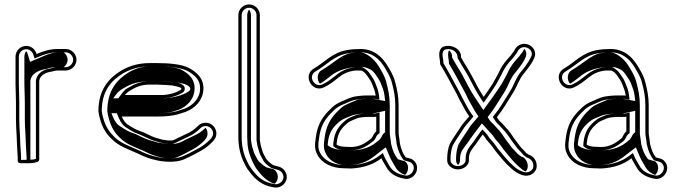

<svg xmlns="http://www.w3.org/2000/svg" viewBox="-20 -736 3079 866"><path d="M60 -26V-10.5C60 3.4 79.5 0 88 0C93.3 0 157 4 157 -16.5V-372C158.7 -376.9 158.5 -378.5 158.7 -378.4C163.6 -395.5 184.7 -408.8 207.6 -412.1C220.7 -414 227.4 -418 241.5 -418H276.5C302.3 -418 325 -440.3 325 -466.5C325 -492.7 302.4 -515 276.5 -515H241.5C203.7 -515 174.1 -504.8 145.2 -492.4C139.2 -512.6 121.6 -529 98.5 -529C71.9 -529 50 -507.1 50 -480.5V-357.5C50 -329.7 52 -304.2 52 -275.5V-194.5C52 -184.3 52.3 -172.9 53 -160.1L55 -126C55.7 -116.7 56 -108 56 -99.5C56 -86.3 59 -51.2 59 -41.5V-40.9C59.6 -37.1 60 -32.5 60 -26ZM71 -99.5C71 -108.3 70.7 -117.6 70 -127L68 -160.9C67.3 -173.5 67 -184.6 67 -194.5V-275.5C67 -304.9 65 -330.5 65 -357.5V-480.5C65 -498.8 80.2 -514 98.5 -514C113.9 -514 126.4 -503.1 130.9 -488.1L135.7 -472L151.2 -478.6C179.4 -490.7 206.5 -500 241.5 -500H276.5C294 -500 310 -484.2 310 -466.5C310 -448.8 294 -433 276.5 -433H241.5C224 -433 215.4 -428.4 205.4 -426.9C178.8 -423.1 152.6 -408.8 144.1 -382C143.3 -378.5 143.8 -379.5 142 -374.5V-19.5C130.4 -14.1 93.3 -15 88 -15C83.2 -15 78.4 -14.6 75 -14.7V-26C75 -45.4 71 -79.1 71 -99.5ZM100 -26V-14.7C105.6 -14.6 113.8 -14.9 116.8 -15.4C116.9 -15.6 117 -16 117 -16.5V-373C118.8 -378.2 117.7 -376.9 119.2 -380.8C125.3 -399.8 145.5 -418.9 193.5 -426.1C193.5 -426.1 203.3 -433 241.5 -433H267.1C275 -438 285 -451.3 285 -466.5C285 -481.5 275.5 -494.7 267.1 -500H241.5C224.5 -500 204 -494.8 175.3 -482.5L115.6 -457L105.5 -490.8C103.9 -496.2 101.6 -500.7 98.2 -505.4C93.4 -498.9 90 -490.1 90 -480.5V-357.5C90 -330 92 -304.5 92 -275.5V-194.5C92 -184.4 92.3 -173.1 93 -160.4L95 -126.4C95.7 -117.1 96 -108.1 96 -99.5C96 -86.7 99 -52.1 99 -41.3C99.6 -37.6 100 -32.4 100 -26Z M563.5 -325.6C590.7 -341.8 613.9 -354.5 656.3 -354.5H685.8C697.7 -354.5 747.7 -351.6 756.5 -350.6C759.3 -350.3 797 -342.8 797 -338.2L798.1 -336.2V-335C798.1 -333.6 796.3 -331.2 793.3 -329.3C771.5 -317.1 751.4 -310.8 718.1 -307.5L543.4 -307.5C544.5 -309 562.6 -327 563.5 -325.6ZM562.3 -170.4C547.7 -177.4 537.4 -191.2 529.3 -210.5H696.3C726.2 -210.5 756.9 -213.6 780.8 -219.8L799.8 -225.8C845.9 -237.9 886.6 -269.9 895.9 -318.7C906.5 -379.5 866.6 -411 831.8 -429.6C797.3 -447.2 739.6 -451.5 685.8 -451.5H656.3C603.2 -451.5 565.1 -438.7 529.8 -419.5C469.5 -383.4 424 -330.7 424 -235V-234.7L424 -234.5C424.7 -224.4 427.3 -212.4 431.3 -199C441.2 -161.2 459.3 -131.3 484.3 -108.6C516.3 -76.6 554.9 -64.3 598 -45.2L621.1 -34.3C634.7 -27.9 651.7 -22 666.8 -17.8L683.8 -13.7C718.5 -4.8 773.5 -2.2 807 -16.1C835.8 -28 862.9 -43.1 889.2 -57.5C905.5 -67 922.2 -80.1 934.8 -92.7C944.4 -102.3 956 -114.6 956 -134C956 -160.6 934.1 -182.5 907.5 -182.5C894.3 -182.5 882.5 -177.6 873.2 -168.3C858.8 -153.9 843 -141.4 822.6 -132.8L782.4 -113.7C772.3 -108.9 766.5 -104.8 757.5 -102.5H738.8C726 -103.7 724 -104.4 711.8 -106.3L694.3 -111.2C689.5 -112.5 684 -114.1 677.7 -116.1C661.4 -121.3 630 -139.7 608.2 -146.1C591.5 -152 576.6 -160.7 562.3 -170.4ZM758.2 -365.5C748 -366.7 699.1 -369.5 685.8 -369.5H656.3C611.6 -369.5 584 -355.2 557.8 -339.7C545.3 -334.5 535.2 -321.5 531.5 -316.5L513.3 -292.5L718.8 -292.5C753.7 -295.9 776.9 -302.9 800.6 -316.2C805.4 -318.9 813.1 -323.5 813.1 -335V-339.9C808.2 -364.5 758.6 -366.5 758.2 -365.5ZM554.9 -157.4C570.9 -146.6 585 -138.5 603.2 -132C621.9 -125.3 653.5 -108 673.2 -101.8C679.6 -99.8 685.4 -98.1 690.3 -96.7L708.6 -91.6C720.6 -89.7 724.4 -88.7 738.2 -87.5H759.4C772 -90.8 779.6 -95.8 788.8 -100.2L828.7 -119.1C852.7 -129.5 868.5 -142.4 883.8 -157.7C890.4 -164.3 898.1 -167.5 907.5 -167.5C925.8 -167.5 941 -152.3 941 -134C941 -121.2 933.8 -112.9 924.2 -103.3C912.6 -91.7 896.4 -79.1 881.8 -70.5C855.9 -56.4 828.9 -41.4 801.3 -30C772.9 -18.2 719.9 -19.9 687.4 -28.3L670.6 -32.3C654.9 -36.8 640 -41.9 627.5 -47.8L604.3 -58.9C559.6 -78.7 524 -90.1 494.9 -119.2C472.5 -141.6 455.5 -166 445.7 -203C441.8 -216.2 439.6 -227.3 439 -235.3C439.4 -326.2 480.5 -372.3 537.2 -406.5C571.7 -425.1 605.8 -436.5 656.3 -436.5H685.8C738.9 -436.5 795.2 -431.5 824.9 -416.3C858 -398.6 890 -372.6 881.1 -321.3C873.2 -279.9 838.1 -251.3 795.7 -240.2L776.7 -234.2C753.7 -228.4 725.1 -225.5 696.3 -225.5H506.7L515.5 -204.7C524.2 -184 536 -167.2 554.9 -157.4ZM490.6 -292.5 504.9 -311.6C508.2 -316 518.8 -328.3 534 -336.2C558.6 -350.7 590.6 -369.5 656.3 -369.5H685.8C707 -369.5 750.7 -367 768 -364.9C776.8 -364 825.6 -360.3 836.2 -341.3C837 -339.9 837.4 -339 838.1 -337.7V-335C838.1 -329.6 834.4 -325.9 827.7 -321.7C802.8 -305.9 768 -296.9 723.2 -292.5ZM528.7 -162.2C507.3 -173.3 498 -188.8 489.8 -208.2L482.5 -225.5H696.3C718.4 -225.5 740.4 -227.8 756.7 -231.8L775.4 -237.7C805.7 -245.7 846.9 -272.1 856 -319.7C866 -377.4 829.4 -404.7 799.3 -420.9C776.8 -432.2 735.8 -436.5 685.8 -436.5H656.3C623.3 -436.5 596.4 -429.2 563.2 -411.3C508.4 -378.2 464 -328.9 464 -234.9C464.7 -225.3 467 -213.9 471.1 -200.5C480.8 -163.4 498 -135.4 521.5 -114.1C551.5 -84.2 581.8 -75.6 629 -54.8L652.5 -43.6C663 -38.6 676 -34.1 689.6 -30.1L705.8 -26.3C731.5 -19.6 762.2 -19.9 777.3 -26.2C803.3 -36.9 829.2 -51.2 855.9 -65.8C869.2 -73.6 885.7 -86.3 897.4 -98C906.6 -107.2 916 -116.8 916 -134C916 -144 912.7 -152.7 907.2 -159.7C893 -146 878.3 -134 853.3 -123.2L813.8 -104.4C806.6 -101 800.7 -95.4 780.2 -90.1L770 -87.5H734.1C715.3 -89.2 703.6 -91.3 691.7 -93.2L670.8 -99.1C665.1 -100.6 658.7 -102.5 652 -104.6C625.6 -113 595.6 -130.8 583.7 -134.3C561 -140.9 544.2 -151.8 528.7 -162.2Z M1214 108.9C1252.9 117.8 1290.7 74.7 1265.3 35.9C1251.4 14.7 1231 14.9 1211.8 8.7C1199.4 0.5 1180.8 -14.9 1176.4 -27.7L1168.3 -42.5L1164.6 -51.6L1160.6 -65.2C1156.2 -76.7 1154.3 -88.8 1152 -104.5V-667.5C1152 -694.1 1130.1 -716 1103.5 -716C1076.9 -716 1055 -694.1 1055 -667.5V-118.8C1055 -72.3 1065.2 -32.5 1081.8 -0.1L1088.8 13.9C1093.1 22.5 1099 31.2 1106.6 40.2C1131.5 73.3 1162.2 101.1 1214 108.9ZM1070 -118.8V-667.5C1070 -685.8 1085.2 -701 1103.5 -701C1121.8 -701 1137 -685.8 1137 -667.5V-103.4C1139.3 -87.7 1141.7 -73 1146.4 -60.4L1150.4 -46.6L1154.7 -36.1L1162.6 -21.6C1171.8 0.3 1191.1 12.9 1205.2 22.3C1228.8 30 1243 29.3 1252.7 44.1C1270.8 71.6 1243.3 100.2 1216.8 94.1C1169.5 87 1142.5 63 1118.6 31.2C1112 22.3 1106.1 14.9 1102.2 7.1L1095.2 -6.9C1079.2 -38.1 1070 -75.2 1070 -118.8ZM1218.8 92.8C1231 83 1239.9 60 1226.4 39.5C1215.5 22.8 1212.5 28.7 1180.4 18.3C1165 8.1 1143.9 -6.9 1136.9 -25.2L1128.9 -39.9L1124.9 -49.6L1120.9 -63.3C1116.4 -75.3 1114.3 -88.4 1112 -104.1V-667.5C1112 -677.3 1108.7 -686 1103.5 -692.8C1098.8 -686.6 1095 -677.3 1095 -667.5V-118.8C1095 -111.3 1095.2 -106.6 1096 -98.2C1096.2 -62.8 1108.1 -28.4 1121.1 -2.9L1128.1 11.1C1132.2 19.3 1137.3 26.8 1145 35.9C1166.8 65 1193.1 85.9 1218.8 92.8Z M1536.4 -74H1536C1519.9 -74 1504.6 -78.4 1498.2 -84C1498.2 -84.3 1498.2 -84.6 1498.2 -84.9C1498.2 -85.6 1498.4 -88 1498.7 -91.4C1503.6 -138.4 1520.7 -159.6 1550.9 -183.8C1558.6 -189.9 1577.4 -196.4 1590.5 -202.5C1600 -205.9 1621.4 -208.5 1635 -208.5H1664.8C1669.2 -208.5 1671.1 -208.6 1677 -209.9V-143.2C1672.1 -139.1 1667.8 -134.1 1665 -128.5L1659.7 -118.2C1658.8 -116.5 1657.6 -114.9 1654.7 -111.5C1631.2 -92.9 1604.9 -73 1562.6 -73C1553.5 -73 1544.7 -73.3 1536.4 -74ZM1700.4 -22.2C1706.7 -7.5 1715.5 4.7 1722.6 17.9C1739 48.6 1770.9 65.4 1809.7 71L1810 71C1850.3 73.4 1878.3 23 1849.5 -8.6C1836.8 -22.5 1825.9 -21 1810.2 -26.1C1796.5 -43.5 1790.1 -61.3 1783.8 -88.6L1781.9 -105.7C1780.6 -118.5 1777.9 -126.5 1777.9 -139V-261.6C1777.9 -302.6 1770.6 -333.6 1762.7 -364.4C1755.2 -396.3 1740 -418.8 1726 -442.2C1703.5 -478.2 1667.6 -515 1605.2 -515C1582.5 -515 1564.1 -513.6 1544.1 -509.9C1477.3 -497.9 1441.8 -453.2 1397.8 -428.1C1341.2 -397.9 1387.9 -313.6 1442.8 -342.8C1467.9 -355.3 1483.7 -367.9 1505 -384.8C1525.3 -401.8 1548.7 -414.2 1583.3 -418H1609.2C1620.5 -414.1 1629.1 -404.5 1637.7 -392.4C1645.5 -379.8 1652.6 -372.2 1657.2 -360C1664.3 -341.2 1672 -325.5 1674.4 -304.6C1672.9 -304.9 1667.8 -305.5 1664.8 -305.5H1635C1615.9 -305.5 1590.2 -302.7 1574.5 -299.4C1552.6 -294 1539.3 -285.4 1521.1 -278.5C1505.9 -272.2 1492.6 -264.3 1481.3 -254.6L1459 -232.8C1429 -200.9 1410.9 -167.8 1404 -113.4C1399.1 -81 1399.2 -60.7 1411.7 -37.7C1430.3 -1.3 1475.8 23 1531.5 23C1542.3 23.7 1552.9 24 1563.7 24H1563.9L1564.1 24C1621.9 21 1665.3 4.8 1700.4 -22.2ZM1562.6 -58C1610.1 -58 1640.4 -81.1 1664 -99.8C1668 -102.9 1671 -107.7 1672.9 -111.1L1678.3 -121.7C1681.1 -127.2 1687 -132 1692 -136.1V-228.6L1673.8 -224.6C1668.1 -223.3 1668.9 -223.5 1664.8 -223.5H1635C1619.5 -223.5 1598.4 -221.3 1585.5 -216.7C1572.8 -212.1 1553.2 -204.9 1541.6 -195.5C1509.9 -170.1 1489 -143.9 1483.8 -92.9C1483.4 -89.1 1483.2 -87 1483.2 -84.9V-77.3L1488.3 -72.8C1504.9 -58.1 1534 -58 1562.6 -58ZM1532 8H1531.5C1479.8 8 1440.4 -14.6 1425 -44.7C1414.3 -64.3 1414 -79.2 1418.8 -111.3C1425.5 -163.4 1441.8 -192.4 1469.7 -222.3L1491.4 -243.6C1501.8 -252.3 1513.2 -259 1526.7 -264.6C1546.1 -272 1559 -280.2 1577.9 -284.8C1591.5 -287.7 1617.5 -290.5 1635 -290.5H1664.8C1666 -290.5 1671.6 -289.9 1671.7 -289.9L1691.5 -286.3L1689.3 -306.3C1686.6 -330.1 1678 -347.5 1671.2 -365.3C1665.4 -380.6 1657.3 -389.2 1650.4 -400.3C1641.7 -414.5 1629.2 -426.9 1611.7 -433H1582.4C1544.6 -428.8 1517.5 -414.7 1495.6 -396.4C1474.4 -379.8 1459.7 -368 1436 -356.2C1399.1 -336.5 1364.7 -393.4 1405 -414.9C1453.6 -442.7 1485.3 -484.1 1546.8 -495.1C1566 -498.7 1583 -500 1605.2 -500C1660.7 -500 1692.1 -468.1 1713.2 -434.4C1727.4 -410.7 1741.2 -390 1748.1 -360.8C1756.1 -329.8 1762.9 -300.9 1762.9 -261.6V-139C1762.9 -124 1765.8 -115.3 1767 -104.1L1769 -86.1C1776 -55.6 1784.5 -34.5 1801.3 -13.2C1821.2 -6.8 1829.9 -7.9 1838.4 1.5C1858.2 23.2 1837.5 57.1 1811.2 56C1775 50.7 1749.2 35.9 1735.8 10.8C1728.1 -3.7 1719.7 -15.3 1714.3 -28.1L1706.7 -45.9L1691.3 -34.1C1658.7 -9 1618.6 5.9 1563.5 9C1551.3 9 1542.9 8.7 1532 8ZM1458.2 -81V-84C1458.2 -84.4 1458.2 -84.6 1458.2 -84.9C1458.2 -86.2 1458.4 -88.4 1458.8 -91.9C1463.7 -140.1 1482.8 -164.6 1514.7 -190.2C1527.8 -200.6 1549.1 -207.1 1559.3 -211.9C1579.4 -221.4 1610.1 -223.5 1635 -223.5H1659.6L1717 -236.2V-139.9C1712.1 -135.9 1707.4 -132 1704.3 -125.7L1698.9 -115.3C1697.5 -112.7 1695 -109.5 1691.9 -106C1671.1 -89.5 1640.7 -58 1562.6 -58C1552.3 -58 1541.9 -58.3 1532 -59C1494.8 -60.2 1472.1 -68.7 1458.2 -81ZM1561.1 9C1598.7 6.6 1632.4 -4.1 1664.5 -28.8L1720 -71.5L1739.9 -24.6C1745.8 -10.8 1754.4 1 1761.8 14.9C1772.9 35.7 1790.9 47.5 1807.2 53C1821 40.6 1827 13.1 1811.7 -3.7C1807.9 -7.9 1805.3 -9.2 1805.1 -9.2C1807.7 -8 1781.4 -15.1 1775.2 -17.6C1758.8 -38.4 1751 -56.8 1743.9 -87.6L1741.9 -105.1C1740.6 -117.3 1737.9 -125.5 1737.9 -139V-261.6C1737.9 -302 1730.8 -332.1 1722.9 -363.1C1715.6 -393.8 1701.1 -415.3 1687 -438.8C1662.5 -478.1 1624.8 -500 1605.2 -500C1586.6 -500 1576.9 -499.3 1561.7 -496.4C1518 -488.6 1483 -449.4 1430.9 -419.6C1410 -408.5 1407.4 -376.8 1423 -358.4C1438 -367 1451 -377.1 1468.7 -391.1C1490.8 -409.4 1522 -426.8 1577.5 -433H1624.8L1636.3 -429C1661.4 -420.3 1667.6 -408.6 1676.5 -396C1684.1 -383.8 1691.6 -375.9 1696.8 -362.1C1703.8 -343.8 1711.9 -327.3 1714.3 -305.2L1717.1 -280.3L1660.4 -290.5H1635C1625.8 -290.5 1604.9 -288.5 1595.3 -286.6C1583.9 -283.6 1573 -277 1550.3 -268.2C1539.5 -263.7 1528.1 -257.3 1518.3 -248.9L1496.5 -227.7C1468.3 -197.5 1450.8 -166.2 1443.9 -112.6C1439 -80.2 1439.3 -62.1 1451 -40.6C1469.2 -4.9 1510.2 8 1531.5 8H1534.8C1543.9 8.6 1551 8.9 1561.1 9Z M1965 -453V-446.9C1991.5 -403.8 2015 -357.8 2040.7 -310.8C2047.9 -294.5 2055.8 -279.1 2063 -267.3C2074.2 -245.9 2082.3 -230.8 2096.4 -211.3L2084.8 -197.6C2076.3 -188 2069.1 -179.3 2062.2 -170.2C2046.1 -143.9 2024 -114.7 2008.8 -87L2008.7 -86.3C2001.1 -69.2 1997 -42.9 1997 -21V-13C1997 9.5 2018.9 28 2045.5 28C2072.1 28 2095.1 9.5 2095.1 -13V-21C2095.1 -51.5 2110.4 -63.9 2127.1 -87.1C2138.6 -102.7 2145.5 -114.3 2156.8 -129.1L2164.8 -120.3C2168.5 -114.9 2172.9 -108.3 2176.3 -103L2176.5 -103.3C2186.3 -92 2193.8 -84.6 2201.2 -74.1L2212.1 -58.3C2227.6 -39.2 2250.5 -11 2267.9 7L2268.1 6.8L2284.2 22C2300 36.9 2314.8 47 2337 54C2367 63.5 2391.2 44.9 2398.1 28C2408.7 -5.1 2387.2 -32.3 2363.2 -39.1C2360.5 -41 2356.9 -43.3 2352.9 -46.5L2338.6 -62.4C2329 -70.1 2320.9 -83.1 2310.4 -96.4C2295.5 -114.6 2288.5 -129.4 2272.7 -148.4L2272.5 -149.3C2259.7 -161.2 2249.3 -176.9 2232.5 -191C2229.7 -194.3 2225.2 -201 2221.1 -207.4C2249.6 -242.3 2270.7 -280.6 2293.9 -317.1C2313.7 -348.4 2322.6 -382.8 2344.3 -406.2L2360.4 -426.7C2371.7 -441.7 2381.9 -455.9 2389.3 -473.8C2402.7 -500.8 2384.3 -525.8 2365.1 -534C2332.4 -547.7 2307.2 -527 2298.9 -506.3C2290 -493.6 2279.1 -479.7 2267.7 -467.8L2267.6 -468C2251.4 -448.9 2237.9 -429.3 2227.6 -404.6L2213.6 -378.7L2213.5 -379C2212.4 -376.3 2209.2 -370.4 2204.3 -362C2190 -340.1 2177.1 -320 2161.7 -299C2141.7 -328.9 2124.4 -362.6 2106.1 -397.9C2090 -427.6 2079.3 -441.5 2066.1 -465.9L2059.2 -477.9C2062.2 -512.9 2019.6 -538 1981.4 -526C1965.5 -521.2 1961 -502.2 1961 -490.5C1961 -475.1 1965 -462.3 1965 -453ZM2043.9 -474.5 2053 -458.6C2066.5 -433.6 2077.5 -419.3 2092.9 -390.9C2110.9 -355.9 2128.7 -321.4 2149.3 -290.6L2161.2 -272.8L2173.8 -290.1C2189.7 -311.7 2202.4 -331.8 2217 -354C2221.1 -361 2224.9 -368 2224.9 -368L2241.2 -398.2C2250.3 -420 2264 -440.3 2276.2 -454.9C2294.4 -473.9 2301.1 -483.3 2312.2 -499.1C2318.5 -514.9 2334.9 -530.4 2359.2 -520.2C2373 -514.3 2384.3 -497.4 2375.9 -480.4C2368 -464.4 2360 -451 2348.5 -435.8L2332.8 -416C2307.5 -388 2299.3 -353.7 2281.3 -325.2C2257.7 -288.1 2236.9 -250.4 2209.5 -217L2202.6 -208.5L2208.4 -199.4C2213.1 -192 2217.6 -185.4 2221.8 -180.4C2235.5 -168.9 2247.8 -152.6 2258.9 -141.6C2278.9 -117.6 2281.1 -108.5 2298.7 -87C2308.2 -75.1 2316.5 -61.6 2328.3 -51.5L2342.6 -35.5C2348.6 -30.8 2352.6 -28.2 2356.6 -25.4C2375.1 -20.1 2391.5 -2.1 2384 22.9C2379.1 33.6 2362.5 46.3 2341.5 39.7C2321.5 33.3 2309.3 25.1 2294.5 11.1L2278.4 -4.1C2260.5 -22.8 2238.8 -49.2 2224.2 -67.3L2213.5 -82.7C2205.1 -94.6 2197.3 -102.3 2187.9 -113.2C2183.5 -119.9 2180.3 -124.1 2176.6 -129.6L2155.9 -152.6L2144.9 -138.2C2133 -122.6 2126.1 -111 2115 -95.9C2099.9 -75 2080.1 -57.8 2080.1 -21V-13C2080.1 -1.4 2066.3 13 2045.5 13C2025 13 2012 -1 2012 -13V-21C2012 -41.2 2016.2 -66.2 2022.4 -80.3C2038 -108.1 2058.7 -136 2074.6 -161.7C2081.5 -170.7 2087.7 -178.3 2096.2 -187.7L2115.4 -210.6L2108.5 -220.1C2095 -238.7 2087.6 -252.8 2076.2 -274.3C2070 -286.2 2061.4 -301 2054.2 -317.4C2029.5 -362.5 2005.6 -408.7 1980 -451.2V-453C1980 -466.2 1976 -477.5 1976 -490.5C1976 -500.5 1980.6 -510.1 1985.9 -511.7C2020.1 -522.4 2046 -499.2 2043.9 -474.5ZM2005.2 -509.3C2002.4 -503.8 2001 -495.9 2001 -490.5C2001 -476 2005 -463.8 2005 -453V-448.6C2031.2 -405.7 2054.7 -359.9 2080.1 -313.5C2087.5 -296.8 2094.8 -282.4 2102.1 -270.4C2114.4 -247.1 2123.3 -231.4 2138.1 -211L2122.9 -192.9C2114.3 -183.4 2108.2 -175.9 2100.9 -166.5C2084.8 -140.2 2063.3 -111.6 2048.6 -85L2048.5 -84.7C2041.4 -68.7 2037 -42.7 2037 -21V-13C2037 -4.7 2040.7 2.8 2045.8 8C2050.7 3.3 2055.1 -4.6 2055.1 -13V-21C2055.1 -53.6 2072.8 -69.2 2088.5 -91C2099.8 -106.3 2106.7 -117.9 2118.4 -133.2L2153.6 -179.5L2203.1 -124.6C2207 -118.9 2209.7 -115.5 2214.6 -108C2224.1 -97 2231.9 -89.3 2239.9 -77.9L2250.7 -62.3C2264.9 -44.8 2286 -18.6 2302.4 -1.3L2321.3 16.4C2331.8 26.3 2340.4 32.7 2350.2 37.5C2353.3 34.6 2356.7 30.1 2358.5 26C2367.1 -2.1 2346.2 -24.2 2338.7 -27.3L2331.9 -29.2C2326.6 -33 2323 -35.2 2315.7 -40.9L2301.4 -56.8C2289.7 -66.7 2281.9 -79.7 2272.1 -92.1C2256.4 -111.2 2249.5 -126 2234.6 -143.9C2234 -144.5 2233.4 -145.3 2233.3 -145.7C2220.5 -158.1 2210.1 -173 2195.9 -184.9C2190.4 -189.5 2184.6 -200.1 2179.6 -207.9C2208.4 -243.1 2230.6 -282.3 2255 -320.6C2274 -350.5 2281.7 -383.9 2306.2 -410.8L2322 -430.8C2333.1 -445.7 2342.7 -458.9 2349.9 -476.3C2357.5 -491.7 2353.2 -505.9 2345.3 -515.6C2342.5 -512.2 2339.9 -507.6 2338.1 -503.2C2328.8 -490 2316 -473.8 2302.9 -460.2C2287.9 -442.1 2276.9 -425.6 2267 -402L2251.1 -372.6C2251.1 -372.6 2247.4 -365.5 2243.2 -358.5C2228.7 -336.4 2216 -316.5 2200.3 -295L2160 -239.9L2122.9 -295.3C2102.6 -325.8 2085 -359.8 2066.9 -395C2051.1 -424 2040.3 -438.1 2026.9 -462.9L2019.1 -476.5C2020.3 -491 2014.2 -502.3 2005.2 -509.3Z M2664.4 -74H2664C2647.9 -74 2632.6 -78.4 2626.2 -84C2626.2 -84.3 2626.2 -84.6 2626.2 -84.9C2626.2 -85.6 2626.4 -88 2626.7 -91.4C2631.6 -138.4 2648.7 -159.6 2678.9 -183.8C2686.6 -189.9 2705.4 -196.4 2718.5 -202.5C2728 -205.9 2749.4 -208.5 2763 -208.5H2792.8C2797.2 -208.5 2799.1 -208.6 2805 -209.9V-143.2C2800.1 -139.1 2795.8 -134.1 2793 -128.5L2787.7 -118.2C2786.8 -116.5 2785.6 -114.9 2782.7 -111.5C2759.2 -92.9 2732.9 -73 2690.6 -73C2681.5 -73 2672.7 -73.3 2664.4 -74ZM2828.4 -22.2C2834.7 -7.5 2843.5 4.7 2850.6 17.9C2867 48.6 2898.9 65.4 2937.7 71L2938 71C2978.3 73.4 3006.3 23 2977.5 -8.6C2964.8 -22.5 2953.9 -21 2938.2 -26.1C2924.5 -43.5 2918.1 -61.3 2911.8 -88.6L2909.9 -105.7C2908.6 -118.5 2905.9 -126.5 2905.9 -139V-261.6C2905.9 -302.6 2898.6 -333.6 2890.7 -364.4C2883.2 -396.3 2868 -418.8 2854 -442.2C2831.5 -478.2 2795.6 -515 2733.2 -515C2710.5 -515 2692.1 -513.6 2672.1 -509.9C2605.3 -497.9 2569.8 -453.2 2525.8 -428.1C2469.2 -397.9 2515.9 -313.6 2570.8 -342.8C2595.9 -355.3 2611.7 -367.9 2633 -384.8C2653.3 -401.8 2676.7 -414.2 2711.3 -418H2737.2C2748.5 -414.1 2757.1 -404.5 2765.7 -392.4C2773.5 -379.8 2780.6 -372.2 2785.2 -360C2792.3 -341.2 2800 -325.5 2802.4 -304.6C2800.9 -304.9 2795.8 -305.5 2792.8 -305.5H2763C2743.9 -305.5 2718.2 -302.7 2702.5 -299.4C2680.6 -294 2667.3 -285.4 2649.1 -278.5C2633.9 -272.2 2620.6 -264.3 2609.3 -254.6L2587 -232.8C2557 -200.9 2538.9 -167.8 2532 -113.4C2527.1 -81 2527.2 -60.7 2539.7 -37.7C2558.3 -1.3 2603.8 23 2659.5 23C2670.3 23.7 2680.9 24 2691.7 24H2691.9L2692.1 24C2749.9 21 2793.3 4.8 2828.4 -22.2ZM2690.6 -58C2738.1 -58 2768.4 -81.1 2792 -99.8C2796 -102.9 2799 -107.7 2800.9 -111.1L2806.3 -121.7C2809.1 -127.2 2815 -132 2820 -136.1V-228.6L2801.8 -224.6C2796.1 -223.3 2796.9 -223.5 2792.8 -223.5H2763C2747.5 -223.5 2726.4 -221.3 2713.5 -216.7C2700.8 -212.1 2681.2 -204.9 2669.6 -195.5C2637.9 -170.1 2617 -143.9 2611.8 -92.9C2611.4 -89.1 2611.2 -87 2611.2 -84.9V-77.3L2616.3 -72.8C2632.9 -58.1 2662 -58 2690.6 -58ZM2660 8H2659.5C2607.8 8 2568.4 -14.6 2553 -44.7C2542.3 -64.3 2542 -79.2 2546.8 -111.3C2553.5 -163.4 2569.8 -192.4 2597.7 -222.3L2619.4 -243.6C2629.8 -252.3 2641.2 -259 2654.7 -264.6C2674.1 -272 2687 -280.2 2705.9 -284.8C2719.5 -287.7 2745.5 -290.5 2763 -290.5H2792.8C2794 -290.5 2799.6 -289.9 2799.7 -289.9L2819.5 -286.3L2817.3 -306.3C2814.6 -330.1 2806 -347.5 2799.2 -365.3C2793.4 -380.6 2785.3 -389.2 2778.4 -400.3C2769.7 -414.5 2757.2 -426.9 2739.7 -433H2710.4C2672.6 -428.8 2645.5 -414.7 2623.6 -396.4C2602.4 -379.8 2587.7 -368 2564 -356.2C2527.1 -336.5 2492.7 -393.4 2533 -414.9C2581.6 -442.7 2613.3 -484.1 2674.8 -495.1C2694 -498.7 2711 -500 2733.2 -500C2788.7 -500 2820.1 -468.1 2841.2 -434.4C2855.4 -410.7 2869.2 -390 2876.1 -360.8C2884.1 -329.8 2890.9 -300.9 2890.9 -261.6V-139C2890.9 -124 2893.8 -115.3 2895 -104.1L2897 -86.1C2904 -55.6 2912.5 -34.5 2929.3 -13.2C2949.2 -6.8 2957.9 -7.9 2966.4 1.5C2986.2 23.2 2965.5 57.1 2939.2 56C2903 50.7 2877.2 35.9 2863.8 10.8C2856.1 -3.7 2847.7 -15.3 2842.3 -28.1L2834.7 -45.9L2819.3 -34.1C2786.7 -9 2746.6 5.9 2691.5 9C2679.3 9 2670.9 8.7 2660 8ZM2586.2 -81V-84C2586.2 -84.4 2586.2 -84.6 2586.2 -84.9C2586.2 -86.2 2586.4 -88.4 2586.8 -91.9C2591.7 -140.1 2610.8 -164.6 2642.7 -190.2C2655.8 -200.6 2677.1 -207.1 2687.3 -211.9C2707.4 -221.4 2738.1 -223.5 2763 -223.5H2787.6L2845 -236.2V-139.9C2840.1 -135.9 2835.4 -132 2832.3 -125.7L2826.9 -115.3C2825.5 -112.7 2823 -109.5 2819.9 -106C2799.1 -89.5 2768.7 -58 2690.6 -58C2680.3 -58 2669.9 -58.3 2660 -59C2622.8 -60.2 2600.1 -68.7 2586.2 -81ZM2689.1 9C2726.7 6.6 2760.4 -4.1 2792.5 -28.8L2848 -71.5L2867.9 -24.6C2873.8 -10.8 2882.4 1 2889.8 14.9C2900.9 35.7 2918.9 47.5 2935.2 53C2949 40.6 2955 13.1 2939.7 -3.7C2935.9 -7.9 2933.3 -9.2 2933.1 -9.2C2935.7 -8 2909.4 -15.1 2903.2 -17.6C2886.8 -38.4 2879 -56.8 2871.9 -87.6L2869.9 -105.1C2868.6 -117.3 2865.9 -125.5 2865.9 -139V-261.6C2865.9 -302 2858.8 -332.1 2850.9 -363.1C2843.6 -393.8 2829.1 -415.3 2815 -438.8C2790.5 -478.1 2752.8 -500 2733.2 -500C2714.6 -500 2704.9 -499.3 2689.7 -496.4C2646 -488.6 2611 -449.4 2558.9 -419.6C2538 -408.5 2535.4 -376.8 2551 -358.4C2566 -367 2579 -377.1 2596.7 -391.1C2618.8 -409.4 2650 -426.8 2705.5 -433H2752.8L2764.3 -429C2789.4 -420.3 2795.6 -408.6 2804.5 -396C2812.1 -383.8 2819.6 -375.9 2824.8 -362.1C2831.8 -343.8 2839.9 -327.3 2842.3 -305.2L2845.1 -280.3L2788.4 -290.5H2763C2753.8 -290.5 2732.9 -288.5 2723.3 -286.6C2711.9 -283.6 2701 -277 2678.3 -268.2C2667.5 -263.7 2656.1 -257.3 2646.3 -248.9L2624.5 -227.7C2596.3 -197.5 2578.8 -166.2 2571.9 -112.6C2567 -80.2 2567.3 -62.1 2579 -40.6C2597.2 -4.9 2638.2 8 2659.5 8H2662.8C2671.9 8.6 2679 8.9 2689.1 9Z"/></svg>

Font: HoneyBee
Style: Blur
Weight: 700
Foundry: Cannot Into Space Fonts
Version: Version 0.89